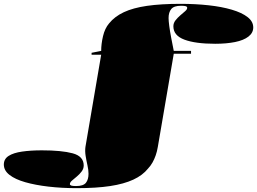

<svg xmlns="http://www.w3.org/2000/svg" viewBox="-369 -765 1339 1000"><path d="M76 0 158 -480H108V-490L158 -500Q158 -536 167.5 -576.5Q177 -617 199 -643Q228 -679 276 -701.5Q324 -724 396.5 -734.5Q469 -745 571 -745Q649 -745 717.5 -737.5Q786 -730 838.5 -714.5Q891 -699 920.5 -676Q950 -653 950 -622Q950 -594 925 -574.5Q900 -555 855 -546Q810 -537 752 -537Q649 -537 591.5 -558.5Q534 -580 534 -628Q534 -645 545 -659Q556 -673 570 -685Q584 -697 595 -706.5Q606 -716 606 -724Q606 -730 599 -732.5Q592 -735 574 -735Q537 -735 523 -718Q509 -701 509 -671Q509 -657 512.5 -630Q516 -603 522.5 -569Q529 -535 536 -500H626V-485H536L453 0Q449 24 442 44Q435 64 425.5 81Q416 98 402 113Q374 148 325.5 170.5Q277 193 205 204Q133 215 30 215Q-47 215 -116 207Q-185 199 -237.5 184Q-290 169 -319.5 146Q-349 123 -349 92Q-349 63 -324 47Q-299 31 -254 24.5Q-209 18 -151 18Q-48 18 9.5 33.5Q67 49 67 97Q67 114 56 128.5Q45 143 31 154.5Q17 166 6 175.5Q-5 185 -5 194Q-5 199 2 201.5Q9 204 27 204Q65 204 78.5 187Q92 170 92 140Q92 120 86.5 96Q81 72 77 47Q73 22 76 0Z"/></svg>

Font: Kalnia SemiExpanded
Style: Bold
Weight: 700
Width: 6
Designer: Frida Medrano
Foundry: Frida Medrano
Version: Version 1.105